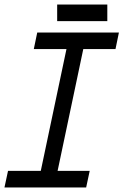

<svg xmlns="http://www.w3.org/2000/svg" viewBox="-30 -827 545 847"><path d="M222.2 -733.9V-807.1H443.4V-733.9ZM350.1 0H-10.3L5.4 -73.2H149.9L263.2 -610.4H119.1L134.3 -683.6H494.6L479.5 -610.4H337.4L224.1 -73.2H365.7Z"/></svg>

Font: Anka/Coder Narrow
Style: Italic
Weight: 400
Width: 3
Italic angle: -12°
Monospace: yes
Version: Version 001.100